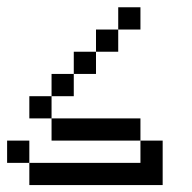

<svg xmlns="http://www.w3.org/2000/svg" viewBox="-20 -708 540 540"><path d="M375 -625V-687.5H312.5V-625H250V-562.5H187.5V-500H125V-437.5H62.5V-375H125V-312.5H375V-250H62.5V-187.5H437.5Q437.5 -187.5 437.5 -312.5H375V-375H125V-437.5H187.5V-500H250V-562.5H312.5V-625ZM62.5 -250V-312.5H0V-250Z"/></svg>

Font: UnifontExMono
Style: Regular
Weight: 500
Version: Version 15.0.06